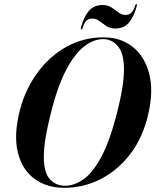

<svg xmlns="http://www.w3.org/2000/svg" viewBox="-20 -890 745 920"><path d="M476.5 -711Q558 -711 615.5 -665.8Q673 -620.5 694.8 -537.2Q716.5 -454 690 -341Q664 -229.5 603.5 -151Q543 -72.5 461 -31.2Q379 10 288.5 10Q203 10 143.8 -34.2Q84.5 -78.5 64.8 -162.8Q45 -247 76.5 -367Q103 -465 160.5 -543Q218 -621 298.8 -666Q379.5 -711 476.5 -711ZM292.5 0Q335.5 0 379.5 -30.5Q423.5 -61 464.8 -137.2Q506 -213.5 541 -350Q558 -417.5 566 -468.2Q574 -519 574 -556Q574.5 -632 546 -667.2Q517.5 -702.5 474 -702.5Q428.5 -702.5 383.2 -667.5Q338 -632.5 297.5 -556Q257 -479.5 225.5 -355.5Q207 -282.5 198.5 -230Q190 -177.5 190 -140.5Q189.5 -66.5 217.2 -33.2Q245 0 292.5 0ZM533 -753.5Q507 -753.5 489.2 -765.5Q471.5 -777.5 456.2 -789.2Q441 -801 422 -801Q388 -801 376 -756Q374.5 -749.5 370.5 -749.5Q366 -749.5 367.5 -756Q381.5 -810 406 -838Q430.5 -866 470.5 -866Q496.5 -866 514.2 -854.2Q532 -842.5 547.5 -830.5Q563 -818.5 582 -818.5Q615.5 -818.5 627.5 -863.5Q629 -870 633.5 -870Q637.5 -870 636 -863.5Q622 -809.5 597.5 -781.5Q573 -753.5 533 -753.5Z"/></svg>

Font: Fraunces 144pt S000 SemiBold
Style: Italic
Weight: 600
Italic angle: -16°
Version: Version 1.000; ttfautohint (v1.8.3)